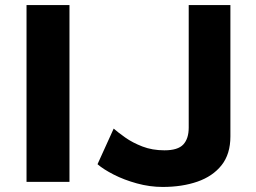

<svg xmlns="http://www.w3.org/2000/svg" viewBox="-20 -720 1012 760"><path d="M430 -211Q447 -196 476 -175.5Q505 -155 544 -140Q583 -125 631 -125Q684 -125 705.5 -148Q727 -171 727 -215V-700H892V-180Q892 -110 857 -66Q822 -22 761.5 -1Q701 20 624 20Q573 20 522 6Q471 -8 430 -29Q389 -50 366 -70ZM85 -700H255V0H85Z"/></svg>

Font: Copperplate Sans CC
Style: Bold
Weight: 700
Designer: indestructible type*
Foundry: Cowboy Collective
Version: Version 1.000